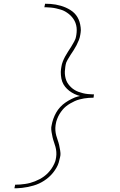

<svg xmlns="http://www.w3.org/2000/svg" viewBox="-20 -853 640 1026"><path d="M57 153 61 134Q74 134 87 133Q100 132 114 130Q128 128 141 124.5Q154 121 166.5 116Q179 111 191.5 104.5Q204 98 215.5 89.5Q227 81 237 70.5Q247 60 255 48.5Q263 37 270 22Q277 7 278 -2L280 -13Q282 -27 281 -41Q280 -55 276.5 -68Q273 -81 268.5 -93.5Q264 -106 261 -119Q258 -132 255.5 -147.5Q253 -163 254 -173L256 -184Q259 -201 265 -218Q271 -235 280 -251Q289 -267 301.5 -280.5Q314 -294 329 -304.5Q344 -315 363 -324.5Q382 -334 395 -337L408 -340Q392 -344 377.5 -351Q363 -358 350.5 -367.5Q338 -377 328 -389.5Q318 -402 312.5 -417Q307 -432 305.5 -451.5Q304 -471 306 -483L308 -496Q310 -510 315.5 -524Q321 -538 328 -551Q335 -564 343.5 -577Q352 -590 360 -602.5Q368 -615 376.5 -631Q385 -647 386 -656L388 -667Q390 -680 390 -693Q390 -706 387 -718.5Q384 -731 378.5 -741.5Q373 -752 365 -761.5Q357 -771 347.5 -778.5Q338 -786 327.5 -792Q317 -798 305 -801.5Q293 -805 280.5 -808Q268 -811 252.5 -812.5Q237 -814 229 -814H217L221 -833Q236 -833 250 -832Q264 -831 278 -828.5Q292 -826 305.5 -822Q319 -818 331.5 -812.5Q344 -807 356 -799.5Q368 -792 377.5 -782.5Q387 -773 394 -761Q401 -749 405 -736Q409 -723 411 -706.5Q413 -690 411 -680L409 -667Q407 -653 401.5 -639Q396 -625 389 -611.5Q382 -598 374 -585.5Q366 -573 357.5 -560.5Q349 -548 340.5 -532.5Q332 -517 331 -508L329 -496Q327 -483 326.5 -471Q326 -459 328 -446.5Q330 -434 334 -423.5Q338 -413 345 -403.5Q352 -394 360.5 -386Q369 -378 379 -372Q389 -366 400 -362Q411 -358 423 -355Q435 -352 449 -350.5Q463 -349 471 -349H482L480 -331Q467 -331 454 -330Q441 -329 429 -327Q417 -325 404 -321.5Q391 -318 379 -312.5Q367 -307 355 -300Q343 -293 332.5 -284.5Q322 -276 313.5 -265.5Q305 -255 298 -243.5Q291 -232 285.5 -217.5Q280 -203 279 -195L277 -184Q275 -170 276 -156Q277 -142 280.5 -129Q284 -116 288.5 -103.5Q293 -91 296 -78Q299 -65 301.5 -49Q304 -33 303 -24L301 -13Q298 2 293.5 16.5Q289 31 281 44.5Q273 58 263 70.5Q253 83 241 93.5Q229 104 216 112.5Q203 121 189 127.5Q175 134 159.5 138.5Q144 143 129.5 146Q115 149 97.5 151Q80 153 70 153Z"/></svg>

Font: Iosevka Aile Thin
Style: Italic
Weight: 100
Italic angle: -9°
Designer: Belleve Invis
Foundry: Belleve Invis
Version: Version 31.1.0; ttfautohint (v1.8.4)